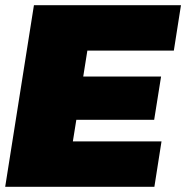

<svg xmlns="http://www.w3.org/2000/svg" viewBox="-20 -720 718 740"><path d="M0 0 110.8 -700H677.5L650 -525H316.7L300.8 -425H600.8L574.2 -258.3H274.2L260.8 -175H602.5L575 0Z"/></svg>

Font: BoonTook
Style: Italic
Weight: 400
Italic angle: -9°
Designer: Sungsit Sawaiwan
Foundry: FontUni
Version: Version 3.0